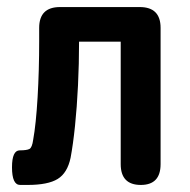

<svg xmlns="http://www.w3.org/2000/svg" viewBox="-20 -524 537 544"><path d="M37 0Q14 0 14 -50Q14 -98 36 -98Q56 -98 63.5 -102Q71 -106 74 -128Q82 -172 86.5 -248Q91 -324 91 -408V-445Q91 -504 150 -504H376Q435 -504 435 -445V-59Q435 0 379 0Q322 0 322 -59V-406H204Q204 -344 201 -282Q198 -220 192.5 -167Q187 -114 180 -77Q171 -34 143.5 -17Q116 0 58 0Z"/></svg>

Font: Zen Maru Gothic
Style: Bold
Weight: 700
Designer: Yoshimichi Ohira
Foundry: Positype
Version: Version 1.001